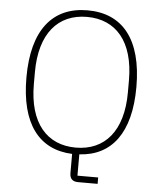

<svg xmlns="http://www.w3.org/2000/svg" viewBox="-58 -760 802 960"><g transform="rotate(5 343.0 -280.0)"><path d="M468 150H370C342 150 328 136 328 109V12C161 5 67 -116 67 -349C67 -589 168 -710 343 -710C518 -710 619 -589 619 -349C619 -118 525 2 364 11V118H468ZM343 -21C488 -21 579 -124 579 -319V-379C579 -574 488 -677 343 -677C198 -677 107 -574 107 -379V-319C107 -124 198 -21 343 -21Z"/></g></svg>

Font: Plexus Sans ExtraLight
Style: Regular
Weight: 250
Version: Version 2.001;PS 002.001;hotconv 1.0.70;makeotf.lib2.5.58329